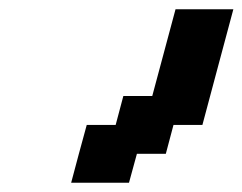

<svg xmlns="http://www.w3.org/2000/svg" viewBox="-20 -895 524 415"><path d="M133.8 -500H258.8L275.9 -562.5H338.4L355 -625H417.5Q428.7 -667 450.9 -750Q473.1 -833 484.4 -875H359.4L309.1 -687.5H246.6L230 -625H167.5Q161.6 -604 150.4 -562.3Q139.2 -520.5 133.8 -500Z"/></svg>

Font: Faithful 32x
Style: Oblique
Weight: 400
Foundry: Faithful Resource Pack
Version: Version 1.0; January 27, 2023